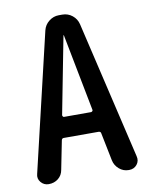

<svg xmlns="http://www.w3.org/2000/svg" viewBox="-83 -791 666 852"><g transform="rotate(-10 250.0 -365.0)"><path d="M246.1 -638.7 178.7 -291Q178.7 -288.1 180.7 -285.2Q182.6 -282.2 185.5 -282.2H307.6Q310.5 -282.2 313.5 -285.2Q316.4 -288.1 315.4 -291L248 -638.7Q248 -639.6 247.1 -639.6Q246.1 -639.6 246.1 -638.7ZM67.4 0Q45.9 0 32.2 -16.6Q18.6 -33.2 24.4 -53.7L170.9 -674.8Q176.8 -699.2 196.8 -714.8Q216.8 -730.5 241.2 -730.5H256.8Q282.2 -730.5 301.8 -714.8Q321.3 -699.2 327.1 -674.8L472.7 -54.7Q478.5 -33.2 465.3 -16.6Q452.1 0 429.7 0H427.7Q403.3 0 384.8 -16.1Q366.2 -32.2 361.3 -55.7L335.9 -181.6Q335 -189.5 326.2 -190.4H168Q160.2 -190.4 158.2 -181.6L132.8 -53.7Q128.9 -29.3 110.8 -14.6Q92.8 0 67.4 0Z"/></g></svg>

Font: Rounded Mgen+ 2m medium
Style: Regular
Weight: 500
Designer: [Source Han Sans]
Ryoko NISHIZUKA  (kana & ideographs); Paul D. Hunt (Latin, Greek & Cyrillic); Wenlong ZHANG  (bopomofo
Version: Version 1.059.20150602